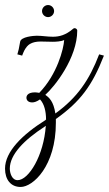

<svg xmlns="http://www.w3.org/2000/svg" viewBox="-23 -455 433 763"><path d="M65 -234C71 -250 75 -259 84 -270C89 -276 103 -290 138 -290C156 -290 175 -289 187 -289C197 -289 221 -290 232 -296C230 -261 204 -159 133 -86C127 -87 121 -88 116 -88C84 -88 82 -71 82 -67C82 -57 89 -48 105 -48C113 -48 123 -51 136 -60C153 -42 160 -12 160 20C159 21 158 21 158 22C67 79 -3 147 -3 215C-3 259 20 288 59 288C108 288 199 205 199 33V18C296 -51 343 -114 390 -234L371 -239C332 -137 284 -67 197 -4C190 -52 172 -68 157 -78C194 -111 284 -224 284 -334C284 -338 279 -343 274 -343C272 -343 270 -343 268 -341C238 -315 212 -309 187 -309C165 -309 145 -313 123 -313C111 -313 60 -309 57 -289C53 -264 50 -252 46 -239ZM47 261C24 261 16 232 16 215C16 159 73 101 155 48C156 47 157 46 159 45C151 163 91 261 47 261ZM144 -411C144 -398 155 -387 168 -387C181 -387 192 -398 192 -411C192 -424 181 -435 168 -435C155 -435 144 -424 144 -411Z"/></svg>

Font: Clicker Script
Style: Regular
Weight: 400
Designer: Astigmatic (AOETI)
Foundry: Astigmatic (AOETI)
Version: Version 1.000